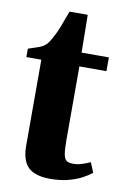

<svg xmlns="http://www.w3.org/2000/svg" viewBox="-81 -729 519 790"><g transform="rotate(10 179.0 -334.0)"><path d="M185 11Q122 11 93.2 -16.5Q64.5 -44 64.5 -107V-465.5H2V-500.5Q13 -504.5 25.2 -508.2Q37.5 -512 48.5 -516.2Q59.5 -520.5 67 -526Q75.5 -532 82.5 -541.2Q89.5 -550.5 95.2 -562Q101 -573.5 107 -584.5Q112.5 -595.5 119 -612.2Q125.5 -629 132.2 -647.5Q139 -666 144.5 -680.5H220.5L222.5 -523H336.5V-465.5H223.5V-157.5Q223.5 -116 227.5 -96.8Q231.5 -77.5 241.2 -72Q251 -66.5 268.5 -66.5Q286.5 -66.5 305.5 -72.8Q324.5 -79 338.5 -85.5L355.5 -44.5Q339.5 -31 315 -18.2Q290.5 -5.5 258 2.8Q225.5 11 185 11Z"/></g></svg>

Font: Merriweather 96pt ExtraBold
Style: Regular
Weight: 800
Version: Version 2.100